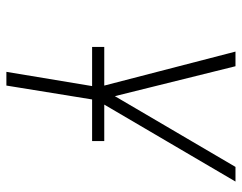

<svg xmlns="http://www.w3.org/2000/svg" viewBox="-100 -676 775 616"><g transform="rotate(90 288.0 -367.5)"><path d="M210 0H254L301 -290L562 -735H515L288 -348L192 -735H145L259 -295ZM130 -275H432V-314H130Z"/></g></svg>

Font: Iosevka Sparkle Extralight
Style: Italic
Weight: 200
Italic angle: -9°
Designer: Belleve Invis
Foundry: Belleve Invis
Version: Version 4.5.0; ttfautohint (v1.8.3)